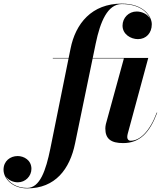

<svg xmlns="http://www.w3.org/2000/svg" viewBox="-212 -780 901 1060"><path d="M656 -158 653.5 -158.5C614 -53 559.5 -3 509.5 -3C497 -3 490.5 -12.5 490.5 -23C490.5 -28 491.5 -35 493 -41L606.5 -460H300L316.5 -540C341.5 -660.5 382 -757.5 460 -757.5C553.5 -757.5 601 -716 617 -676.5C603 -701.5 572.5 -716.5 542.5 -716.5C498 -716.5 464.5 -681 464.5 -638.5C464.5 -591 509.5 -564 549.5 -564C595 -564 626 -597.5 626 -646C626 -688 583.5 -760 460 -760C295 -760 205 -650.5 177.5 -511.5L167 -460H79.5V-457.5H166.5L66 40C41.5 160.5 8.5 257.5 -62 257.5C-121.5 257.5 -164 228 -181 192.5C-166.5 215 -139 226.5 -113.5 226.5C-71.5 226.5 -38.5 192.5 -38.5 152C-38.5 104.5 -79.5 81.5 -114.5 81.5C-155 81.5 -192.5 108.5 -192.5 157C-192.5 206.5 -143 260 -62 260C93 260 173.5 154 202.5 11.5L299.5 -457.5H472L372.5 -95C370.5 -88 369.5 -75.5 369.5 -70.5C369.5 -13 401 10 468 10C560 10 614.5 -48 656 -158Z"/></svg>

Font: Bodoni* 72pt
Style: Bold Italic
Weight: 700
Italic angle: -13°
Version: Version 2.3